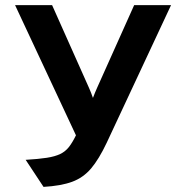

<svg xmlns="http://www.w3.org/2000/svg" viewBox="-20 -720 711 752"><path d="M150.5 12 80.5 -94Q131 -97 163.2 -102Q195.5 -107 215.8 -116.8Q236 -126.5 249.8 -144Q263.5 -161.5 277.5 -190L39 -700H184L328.5 -376Q333 -366 336.8 -356.2Q340.5 -346.5 344 -336.5Q348 -347.5 352 -356.8Q356 -366 360.5 -376.5L505.5 -700H650L398 -161Q367.5 -96.5 336.8 -60.2Q306 -24 262.5 -8Q219 8 150.5 12Z"/></svg>

Font: Overpass
Style: Bold
Weight: 700
Designer: Delve Withrington, Dave Bailey, Thomas Jockin
Foundry: Delve Fonts LLC
Version: Version 4.000; ttfautohint (v1.8.3)